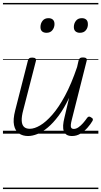

<svg xmlns="http://www.w3.org/2000/svg" viewBox="-20 -905 686 1300"><path d="M170 16Q134 16 108.5 -1.5Q83 -19 75 -57.5Q67 -96 83 -158L169 -495Q172 -506 178 -510.5Q184 -515 198 -515Q214 -515 220 -509Q226 -503 223 -492L137 -158Q126 -117 127 -89Q128 -61 141.5 -47Q155 -33 182 -33Q213 -33 252 -56Q291 -79 334 -128Q377 -177 420 -256.5Q463 -336 502 -451L512 -495Q516 -508 522 -512Q528 -516 542 -516Q557 -516 563.5 -510.5Q570 -505 567 -494L467 -98Q461 -75 459.5 -60.5Q458 -46 463 -39Q468 -32 479 -32Q495 -32 511 -43Q527 -54 542 -71Q557 -88 570 -107Q576 -115 582.5 -115.5Q589 -116 597 -110Q607 -105 608.5 -98.5Q610 -92 606 -86Q594 -65 573 -41Q552 -17 525.5 -0.5Q499 16 468 16Q445 16 431.5 7.5Q418 -1 412 -17.5Q406 -34 407.5 -56.5Q409 -79 416 -107L448 -243Q414 -171 377 -121.5Q340 -72 303.5 -41.5Q267 -11 233 2.5Q199 16 170 16ZM295 -683Q276 -683 265 -692.5Q254 -702 254 -722Q254 -746 268 -764Q282 -782 308 -782Q327 -782 338 -772Q349 -762 349 -742Q349 -719 335 -701Q321 -683 295 -683ZM521 -683Q503 -683 491.5 -692.5Q480 -702 480 -722Q480 -746 494 -764Q508 -782 534 -782Q553 -782 564 -772Q575 -762 575 -742Q576 -719 562 -701Q548 -683 521 -683ZM0 365H646V375H0ZM0 -20H646V0H0ZM0 -505H646V-500H0ZM0 -885H646V-875H0Z"/></svg>

Font: Playwrite IS Guides
Style: Regular
Weight: 400
Designer: Veronika Burian, José Scaglione
Foundry: TypeTogether
Version: Version 1.003